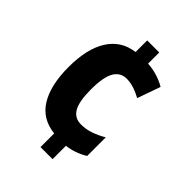

<svg xmlns="http://www.w3.org/2000/svg" viewBox="-214 -824 934 934"><g transform="rotate(45 253.5 -357.0)"><path d="M321 -647Q356 -645 387.5 -635Q419 -625 444 -610L402 -491Q346 -522 300 -522Q257 -522 235 -484.5Q213 -447 213 -362Q213 -280 234 -243.5Q255 -207 299 -207Q333 -207 365 -218Q397 -229 429 -248V-120Q379 -89 321 -82V10H238V-84Q147 -94 103 -166Q59 -238 59 -362Q59 -488 105 -560.5Q151 -633 238 -644V-724H321Z"/></g></svg>

Font: Noto Sans Sinhala Condensed ExtraBold
Style: Regular
Weight: 800
Width: 3
Designer: Jelle Bosma - Monotype Design Team
Foundry: Monotype Imaging Inc.
Version: Version 2.006; ttfautohint (v1.8.4.7-5d5b)